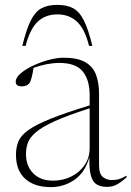

<svg xmlns="http://www.w3.org/2000/svg" viewBox="-20 -757 539 787"><path d="M419 9Q394 9 377.2 -0.5Q360.5 -10 352.8 -36.5Q345 -63 346.5 -113Q329 -50.5 285.5 -20.2Q242 10 188.5 10Q121.5 10 83.5 -24Q45.5 -58 45.5 -122.5Q45.5 -152.5 55 -176.5Q64.5 -200.5 94.8 -222.8Q125 -245 185.5 -269.5Q246 -294 347.5 -325V-367.5Q347.5 -429 319.2 -464Q291 -499 224 -499Q173.5 -499 117.5 -479Q114 -455 109.2 -437.8Q104.5 -420.5 100 -415Q89.5 -403 69 -403Q44.5 -403 44.5 -422Q44.5 -439 65 -456.5Q85.5 -474 116.8 -488.5Q148 -503 181.2 -511.8Q214.5 -520.5 240.5 -520.5Q298 -520.5 329.5 -502.2Q361 -484 373.5 -450.8Q386 -417.5 386 -372.5V-80Q386 -44 401.8 -31.5Q417.5 -19 437.5 -19Q454.5 -19 466.5 -22.2Q478.5 -25.5 499 -37V-30Q480 -13 461.2 -2Q442.5 9 419 9ZM86.5 -125.5Q86.5 -76.5 116.2 -46.5Q146 -16.5 197 -16.5Q237 -16.5 271.2 -33Q305.5 -49.5 326.5 -79.8Q347.5 -110 347.5 -150.5V-313Q258 -284.5 205.5 -260.8Q153 -237 127.5 -215.2Q102 -193.5 94.2 -171.8Q86.5 -150 86.5 -125.5ZM215 -698Q166 -698 134.2 -667.8Q102.5 -637.5 85 -569H71.5Q88 -637 106.2 -673.2Q124.5 -709.5 150.2 -723.2Q176 -737 215 -737Q254 -737 279.8 -723.2Q305.5 -709.5 323.8 -673.2Q342 -637 358.5 -569H345Q328 -637.5 296 -667.8Q264 -698 215 -698Z"/></svg>

Font: Newsreader 72pt ExtraLight
Style: Regular
Weight: 275
Designer: Hugues Gentile
Foundry: Production Type
Version: Version 1.003; ttfautohint (v1.8.3)